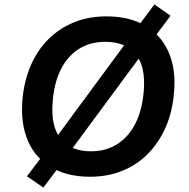

<svg xmlns="http://www.w3.org/2000/svg" viewBox="-20 -789 854 868"><path d="M387 10Q285 10 213 -31.5Q141 -73 107 -150.5Q73 -228 81 -334Q88 -420 118 -490.5Q148 -561 198 -611Q248 -661 314.5 -688Q381 -715 461 -715Q564 -715 635 -674Q706 -633 741 -556Q776 -479 767 -373Q760 -285 729.5 -215Q699 -145 649.5 -94.5Q600 -44 533.5 -17Q467 10 387 10ZM391 -105Q461 -105 512.5 -139Q564 -173 594 -234.5Q624 -296 630 -379Q639 -489 593 -544.5Q547 -600 456 -600Q387 -600 335.5 -567Q284 -534 254 -473Q224 -412 218 -327Q209 -217 255 -161Q301 -105 391 -105ZM176 59 102 8 186 -103 227 -158 555 -603 596 -659 678 -769 751 -718 668 -607 627 -551 299 -107 259 -51Z"/></svg>

Font: Nunito Sans 9pt
Style: Bold Italic
Weight: 700
Italic angle: -9°
Version: Version 3.101;gftools[0.9.27]